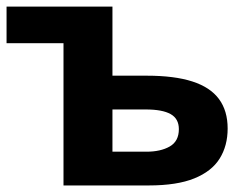

<svg xmlns="http://www.w3.org/2000/svg" viewBox="-20 -566 750 586"><path d="M323.2 -545.9V-335H428.2Q512.2 -335 566.9 -317.4Q621.6 -299.8 648.2 -263.9Q674.8 -228 674.8 -173.8Q674.8 -121.1 650.4 -82Q626 -43 573 -21.5Q520 0 434.1 0H173.8V-434.1H0V-545.9ZM424.8 -231.9H323.2V-103H426.8Q470.2 -103 498 -118.9Q525.9 -134.8 525.9 -171.9Q525.9 -203.6 500.7 -217.8Q475.6 -231.9 424.8 -231.9Z"/></svg>

Font: Wonky
Style: Regular
Weight: 400
Designer: Monotype Design Team
Foundry: Monotype Imaging Inc.
Version: Version 3.000